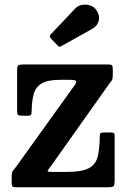

<svg xmlns="http://www.w3.org/2000/svg" viewBox="-20 -793 534 813"><path d="M234.5 -455Q182 -455 156.5 -439.8Q131 -424.5 122.8 -394.8Q114.5 -365 114 -322Q114 -311.5 111.5 -307.2Q109 -303 97.5 -303H73.5Q60.5 -303 56.5 -306Q52.5 -309 52.5 -322V-493.5Q52.5 -511.5 57 -515.8Q61.5 -520 80 -520H438Q449.5 -520 453.5 -517Q457.5 -514 457.5 -502V-474.5Q457.5 -458.5 453.2 -452.2Q449 -446 442.5 -438L193 -86Q182.5 -73.5 181.5 -69.2Q180.5 -65 204.5 -65H261.5Q325 -65 354.8 -80Q384.5 -95 393.2 -128.5Q402 -162 402.5 -217Q402.5 -226.5 406 -229.2Q409.5 -232 419.5 -232H448.5Q458.5 -232 462 -229.5Q465.5 -227 465.5 -217.5V-31.5Q465.5 -10.5 461.2 -5.2Q457 0 436 0H48Q37 0 33.2 -3.2Q29.5 -6.5 29.5 -17.5V-48Q29.5 -63.5 35 -70.5Q40.5 -77.5 47.5 -86L296 -432Q305.5 -445 302 -450Q298.5 -455 274.5 -455ZM224 -600.5 195 -630.5Q187 -639.5 195 -647.5L299 -757.5Q309.5 -769 326.8 -772.2Q344 -775.5 361 -770.2Q378 -765 387.5 -751Q404 -726.5 397.8 -704.5Q391.5 -682.5 372.5 -672L242 -599Q236 -595 232.5 -595Q229 -595 224 -600.5Z"/></svg>

Font: Besley* Narrow Semi
Style: Regular
Weight: 600
Width: 4
Designer: Owen Earl
Foundry: indestructible type*
Version: Version 3.000; ttfautohint (v1.8.3)